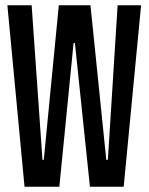

<svg xmlns="http://www.w3.org/2000/svg" viewBox="-20 -708 564 728"><path d="M73 0 8 -688H100L141 -102H146L203 -688H323L383 -102H389L426 -688H515L449 0H321L264 -545H259L205 0Z"/></svg>

Font: Saira Ultra Condensed SemiBold
Style: Regular
Weight: 600
Width: 1
Designer: Hector Gatti with collaboration of the Omnibus-Type team
Foundry: Omnibus-Type
Version: Version 1.001; ttfautohint (v1.8)